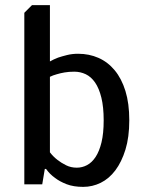

<svg xmlns="http://www.w3.org/2000/svg" viewBox="-20 -720 575 750"><path d="M175 -125Q188 -108 205 -95Q219 -84 238 -74.5Q257 -65 280 -65Q301 -65 320 -75Q339 -85 353.5 -107Q368 -129 376.5 -164Q385 -199 385 -250Q385 -302 376 -338.5Q367 -375 351.5 -397.5Q336 -420 315 -430Q294 -440 270 -440Q249 -440 232 -437Q215 -434 202 -430Q187 -426 175 -420ZM175 -700V-480Q189 -488 207 -495Q222 -500 242 -505Q262 -510 285 -510Q328 -510 364.5 -494Q401 -478 428 -445.5Q455 -413 470 -364.5Q485 -316 485 -250Q485 -184 470 -135.5Q455 -87 430.5 -54.5Q406 -22 373.5 -6Q341 10 305 10Q267 10 240 -0.5Q213 -11 195 -25Q174 -40 160 -60H155L145 0H75V-670L105 -700Z"/></svg>

Font: Scada
Style: Regular
Weight: 400
Designer: Jovanny Lemonad
Foundry: Jovanny Lemonad
Version: Version 3.005; ttfautohint (v0.91) -l 8 -r 50 -G 200 -x 0 -w